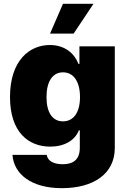

<svg xmlns="http://www.w3.org/2000/svg" viewBox="-20 -772 668 1002"><path d="M302.7 210C468.8 210 579.1 134.8 579.1 0V-530.3H394.5V-438.5H389.6C369.1 -491.2 320.3 -537.1 240.2 -537.1C133.8 -537.1 32.2 -456.1 32.2 -265.6C32.2 -83 127.9 -6.8 242.2 -6.8C315.4 -6.8 371.1 -39.1 391.6 -91.8H396.5V-1C396.5 63.5 359.4 85 307.6 85C262.7 85 229.5 70.3 223.6 36.1H44.9C52.7 137.7 144.5 210 302.7 210ZM308.6 -138.7C253.9 -138.7 222.7 -184.6 222.7 -265.6C222.7 -345.7 253.9 -394.5 308.6 -394.5C364.3 -394.5 397.5 -345.7 397.5 -265.6C397.5 -185.5 364.3 -138.7 308.6 -138.7ZM241.2 -596.7H364.3L467.8 -752H308.6Z"/></svg>

Font: Pretendard Black
Style: Regular
Weight: 900
Designer: Base glyphs from Inter by Rasmus Andersson; Hangeul glyphs from Noto Sans CJK(Source Han Sans) by Jang Soo-young and Kan
Foundry: Kil Hyung-jin
Version: Version 1.309;Glyphs 3.2 (3225)